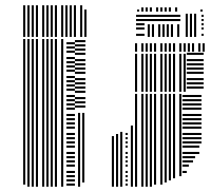

<svg xmlns="http://www.w3.org/2000/svg" viewBox="-20 -708 847 728"><path d="M76 -8H68V-560H76ZM92 0H84V-560H92ZM108 0H100V-560H108ZM124 0H116V-560H124ZM148 0H140V-560H148ZM164 0H156V-560H164ZM180 0H172V-560H180ZM196 0H188V-560H196ZM220 0H212V-560H220ZM264 -4H232V-12H264ZM264 -20H232V-28H264ZM264 -36H232V-44H264ZM264 -52H232V-60H264ZM264 -76H232V-84H264ZM264 -92H232V-100H264ZM264 -108H232V-116H264ZM264 -124H232V-132H264ZM264 -148H232V-156H264ZM264 -164H232V-172H264ZM264 -180H232V-188H264ZM264 -196H232V-204H264ZM264 -220H232V-228H264ZM264 -236H232V-244H264ZM264 -252H232V-260H264ZM264 -268H232V-276H264ZM264 -292H232V-300H264ZM264 -308H232V-316H264ZM264 -324H232V-332H264ZM264 -340H232V-348H264ZM264 -364H232V-372H264ZM264 -380H232V-388H264ZM264 -396H232V-404H264ZM264 -412H232V-420H264ZM264 -436H232V-444H264ZM264 -452H232V-460H264ZM264 -468H232V-476H264ZM264 -484H232V-492H264ZM264 -508H232V-516H264ZM264 -524H232V-532H264ZM264 -540H232V-548H264ZM284 0H276V-280H284ZM300 -16H292V-280H300ZM412 0H404V-192H412ZM428 0H420V-200H428ZM444 0H436V-208H444ZM304 -300H264V-308H304ZM304 -316H264V-324H304ZM304 -332H264V-340H304ZM304 -356H264V-364H304ZM304 -372H264V-380H304ZM304 -388H264V-396H304ZM304 -404H264V-412H304ZM304 -428H264V-436H304ZM304 -444H264V-452H304ZM304 -460H264V-468H304ZM304 -476H264V-484H304ZM304 -500H264V-508H304ZM304 -516H264V-524H304ZM304 -532H264V-540H304ZM304 -548H264V-556H304ZM464 -4H456V-12H464ZM464 -20H456V-28H464ZM464 -36H456V-44H464ZM464 -52H456V-60H464ZM464 -76H456V-84H464ZM464 -92H456V-100H464ZM464 -108H456V-116H464ZM464 -124H456V-132H464ZM464 -148H456V-156H464ZM464 -164H456V-172H464ZM464 -180H456V-188H464ZM464 -196H456V-204H464ZM484 0H476V-232H484ZM500 0H492V-352H500ZM524 0H516V-352H524ZM540 0H532V-352H540ZM556 0H548V-352H556ZM572 -8H564V-352H572ZM596 -8H588V-352H596ZM612 -16H604V-352H612ZM628 -24H620V-352H628ZM644 -32H636V-352H644ZM668 -40H660V-352H668ZM688 -52H672V-60H688ZM696 -76H672V-84H696ZM712 -92H672V-100H712ZM720 -108H672V-116H720ZM736 -124H672V-132H736ZM736 -148H672V-156H736ZM744 -164H672V-172H744ZM744 -180H672V-188H744ZM744 -196H672V-204H744ZM744 -220H672V-228H744ZM744 -236H672V-244H744ZM744 -252H672V-260H744ZM744 -268H672V-276H744ZM744 -292H672V-300H744ZM744 -308H672V-316H744ZM744 -324H672V-332H744ZM744 -340H672V-348H744ZM500 -360H492V-504H500ZM524 -360H516V-504H524ZM540 -360H532V-504H540ZM556 -360H548V-504H556ZM572 -360H564V-504H572ZM596 -360H588V-504H596ZM612 -360H604V-504H612ZM628 -360H620V-504H628ZM644 -360H636V-504H644ZM668 -360H660V-504H668ZM684 -360H676V-504H684ZM752 -372H688V-380H752ZM752 -388H688V-396H752ZM752 -404H688V-412H752ZM752 -428H688V-436H752ZM752 -444H688V-452H752ZM752 -460H688V-468H752ZM752 -476H688V-484H752ZM752 -500H688V-508H752ZM500 -512H492V-544H500ZM524 -512H516V-544H524ZM540 -512H532V-544H540ZM556 -512H548V-544H556ZM572 -512H564V-544H572ZM596 -512H588V-544H596ZM612 -512H604V-544H612ZM628 -512H620V-544H628ZM644 -512H636V-544H644ZM668 -512H660V-544H668ZM684 -512H676V-544H684ZM700 -512H692V-544H700ZM716 -512H708V-544H716ZM740 -512H732V-544H740ZM756 -512H748V-544H756ZM76 -568H68V-664H76ZM92 -568H84V-664H92ZM108 -568H100V-664H108ZM124 -568H116V-664H124ZM148 -568H140V-664H148ZM164 -568H156V-664H164ZM180 -568H172V-664H180ZM196 -568H188V-664H196ZM220 -568H212V-664H220ZM236 -568H228V-664H236ZM252 -568H244V-664H252ZM268 -568H260V-664H268ZM292 -568H284V-664H292ZM308 -568H300V-664H308ZM528 -572H496V-580H528ZM528 -596H496V-604H528ZM528 -612H496V-620H528ZM528 -628H496V-636H528ZM528 -644H496V-652H528ZM548 -568H540V-616H548ZM564 -568H556V-616H564ZM588 -568H580V-616H588ZM604 -568H596V-616H604ZM620 -568H612V-616H620ZM636 -568H628V-616H636ZM660 -568H652V-616H660ZM664 -628H528V-636H664ZM664 -644H528V-652H664ZM692 -568H684V-656H692ZM708 -568H700V-656H708ZM724 -568H716V-656H724ZM752 -572H744V-580H752ZM752 -596H744V-604H752ZM752 -612H744V-620H752ZM752 -628H744V-636H752ZM752 -644H744V-652H752ZM76 -664H68V-680H76ZM92 -664H84V-680H92ZM108 -664H100V-680H108ZM124 -664H116V-680H124ZM148 -664H140V-680H148ZM164 -664H156V-680H164ZM180 -664H172V-680H180ZM196 -664H188V-680H196ZM220 -664H212V-680H220ZM236 -664H228V-680H236ZM252 -664H244V-680H252ZM268 -664H260V-680H268ZM292 -664H284V-680H292ZM308 -664H300V-672H308ZM508 -664H500V-672H508ZM524 -664H516V-680H524ZM540 -664H532V-680H540ZM556 -664H548V-680H556ZM580 -664H572V-680H580ZM596 -664H588V-680H596ZM612 -664H604V-680H612ZM628 -664H620V-680H628ZM652 -664H644V-680H652ZM748 -664H740V-672H748ZM76 -680H68V-688H76ZM92 -680H84V-688H92ZM108 -680H100V-688H108ZM124 -680H116V-688H124ZM148 -680H140V-688H148ZM164 -680H156V-688H164ZM180 -680H172V-688H180ZM196 -680H188V-688H196ZM220 -680H212V-688H220ZM236 -680H228V-688H236ZM252 -680H244V-688H252ZM268 -680H260V-688H268ZM292 -680H284V-688H292Z"/></svg>

Font: Rubik Lines
Style: Regular
Weight: 400
Designer: Hubert and Fischer, NaN
Foundry: Hubert and Fischer, NaN
Version: Version 2.201